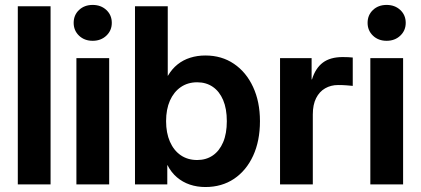

<svg xmlns="http://www.w3.org/2000/svg" viewBox="-20 -753 1719 784"><path d="M186.5 -727.5V0H52.7V-727.5Z M292 0V-515.6H425.8V0ZM358.4 -586.4Q324.7 -586.4 302.7 -607.4Q280.8 -628.4 280.8 -659.7Q280.8 -691.4 302.7 -712.2Q324.7 -732.9 358.4 -732.9Q392.1 -732.9 414.3 -712.2Q436.5 -691.4 436.5 -659.7Q436.5 -628.4 414.3 -607.4Q392.1 -586.4 358.4 -586.4Z M818.4 10.7Q784.7 10.7 755.1 0.7Q725.6 -9.3 702.4 -29.1Q679.2 -48.8 663.6 -79.1H663.1V0H531.2V-727.5H665V-443.4H665.5Q682.1 -471.7 705.1 -490Q728 -508.3 756.8 -517.3Q785.6 -526.4 818.8 -526.4Q885.3 -526.4 935.3 -492.4Q985.4 -458.5 1013.4 -397.9Q1041.5 -337.4 1041.5 -258.3Q1041.5 -177.7 1013.7 -117.2Q985.8 -56.6 935.8 -22.9Q885.7 10.7 818.4 10.7ZM785.2 -99.6Q821.8 -99.6 848.9 -118.2Q876 -136.7 891.1 -172.1Q906.2 -207.5 906.2 -258.3Q906.2 -309.1 891.1 -344.5Q876 -379.9 848.9 -398.4Q821.8 -417 785.2 -417Q746.6 -417 718 -397.2Q689.5 -377.4 673.8 -342Q658.2 -306.6 658.2 -258.3Q658.2 -210.4 673.8 -174.6Q689.5 -138.7 718 -119.1Q746.6 -99.6 785.2 -99.6Z M1123.5 0V-515.6H1252.4V-428.7H1253.9Q1268.1 -474.6 1298.3 -497.3Q1328.6 -520 1379.4 -520Q1391.6 -520 1402.1 -519.5Q1412.6 -519 1420.4 -518.1V-402.3Q1413.1 -403.3 1396 -404.5Q1378.9 -405.8 1360.4 -405.8Q1331.1 -405.8 1307.6 -392.3Q1284.2 -378.9 1270.8 -352.3Q1257.3 -325.7 1257.3 -285.6V0Z M1492.2 0V-515.6H1626V0ZM1558.6 -586.4Q1524.9 -586.4 1502.9 -607.4Q1481 -628.4 1481 -659.7Q1481 -691.4 1502.9 -712.2Q1524.9 -732.9 1558.6 -732.9Q1592.3 -732.9 1614.5 -712.2Q1636.7 -691.4 1636.7 -659.7Q1636.7 -628.4 1614.5 -607.4Q1592.3 -586.4 1558.6 -586.4Z"/></svg>

Font: Inter Cardless Display
Style: Bold
Weight: 700
Designer: Rasmus Andersson
Foundry: rsms
Version: Version 4.001;git-9221beed3